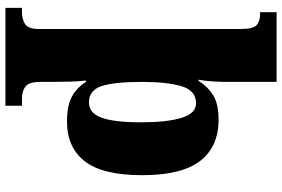

<svg xmlns="http://www.w3.org/2000/svg" viewBox="-186 -614 1040 708"><g transform="rotate(90 334.0 -260.0)"><path d="M9 240V179H24Q52 179 69.5 167Q87 155 87 115V-627Q87 -674 72.5 -686.5Q58 -699 33 -699H25V-760H282V-576Q282 -552 280 -522.5Q278 -493 274 -472H278Q299 -506 331 -526Q363 -546 421 -546Q521 -546 573.5 -478Q626 -410 626 -264Q626 -119 575 -53Q524 13 428 13Q371 13 337.5 -4.5Q304 -22 282 -57H277Q280 -32 281 1Q282 34 282 66V111Q282 153 299 166Q316 179 344 179H370V240ZM358 -68Q397 -68 414 -114.5Q431 -161 431 -261Q431 -356 414.5 -409.5Q398 -463 361 -463Q314 -463 298 -409.5Q282 -356 282 -264Q282 -161 297.5 -114.5Q313 -68 358 -68Z"/></g></svg>

Font: Noto Serif Hentaigana Black
Style: Regular
Weight: 900
Designer: Kazuhiro Yamada
Foundry: nipponia
Version: Version 1.000; ttfautohint (v1.8.4.7-5d5b)